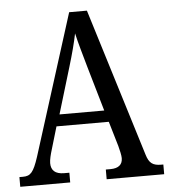

<svg xmlns="http://www.w3.org/2000/svg" viewBox="-52 -761 712 808"><g transform="rotate(-5 304.5 -357.0)"><path d="M1 0H212V-41H190C152 -41 135 -58 135 -88C135 -103 141 -126 146 -142L175 -240H396L427 -135C432 -116 437 -95 437 -83C437 -56 420 -41 386 -41H366V0H609V-41H600C565 -41 549 -52 538 -89L345 -714H270L82 -119C61 -55 48 -41 16 -41H1ZM192 -289 251 -485C267 -538 279 -583 287 -623C296 -583 310 -535 327 -475L381 -289Z"/></g></svg>

Font: Noto Serif Myanmar Condensed
Style: Regular
Weight: 400
Width: 3
Designer: Ben Mitchell and the Monotype Design Team
Foundry: Monotype Imaging Inc.
Version: Version 2.106